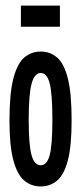

<svg xmlns="http://www.w3.org/2000/svg" viewBox="-20 -661 290 689"><path d="M126 8Q92 8 67 -13Q42 -34 28 -85.5Q14 -137 14 -229Q14 -326 28 -379.5Q42 -433 67 -454.5Q92 -476 126 -476Q160 -476 185 -454.5Q210 -433 223.5 -379.5Q237 -326 237 -229Q237 -137 223.5 -85.5Q210 -34 185 -13Q160 8 126 8ZM126 -68Q149 -68 158.5 -105Q168 -142 168 -231Q168 -323 158.5 -361Q149 -399 126 -399Q104 -399 93.5 -361Q83 -323 83 -231Q83 -142 93 -105Q103 -68 126 -68ZM55 -565V-641H195V-565Z"/></svg>

Font: Inconsolata UltraCondensed Bold
Style: Regular
Weight: 700
Width: 1
Monospace: yes
Designer: Raph Levien, Cyreal, Brenton Simpson
Foundry: Raph Levien, Cyreal, Google
Version: Version 3.001; ttfautohint (v1.8.2.53-6de2)